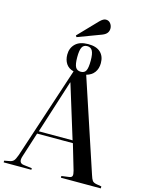

<svg xmlns="http://www.w3.org/2000/svg" viewBox="-160 -1212 999 1306"><g transform="rotate(15 340.0 -559.0)"><path d="M256 -951 249 -961 377 -1094Q390 -1107 400 -1112.5Q410 -1118 419 -1118Q440 -1118 452 -1102Q464 -1086 464 -1067Q464 -1049 454 -1035.5Q444 -1022 421 -1013ZM-2 0V-12L35 -19Q53 -22 63 -32.5Q73 -43 84 -74L297 -721Q261 -730 243.5 -756.5Q226 -783 226 -821Q226 -867 256.5 -896.5Q287 -926 346 -926Q404 -926 433 -898.5Q462 -871 462 -823Q462 -784 442.5 -757.5Q423 -731 386 -721L601 -72Q609 -46 617 -35Q625 -24 647 -20L682 -14V0H401V-12L452 -19Q471 -21 475 -32Q479 -43 472 -68L419 -248H167L111 -73Q94 -22 136 -18L193 -11V0ZM345 -731Q371 -731 381 -751.5Q391 -772 391 -821Q391 -870 379.5 -890.5Q368 -911 343 -911Q317 -911 306.5 -890Q296 -869 296 -821Q296 -772 307 -751.5Q318 -731 345 -731ZM174 -266H412L296 -642H294Z"/></g></svg>

Font: Literata 72pt Medium
Style: Regular
Weight: 500
Designer: Latin by Veronika Burian and Jose Scaglione. Greek by Irene Vlachou. Cyrillic by Vera Evstafieva.
Foundry: TypeTogether
Version: Version 3.002